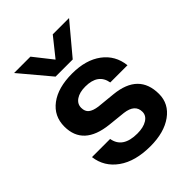

<svg xmlns="http://www.w3.org/2000/svg" viewBox="-209 -823 942 942"><g transform="rotate(-45 262.0 -352.0)"><path d="M308 -559.5H189L57.5 -716H171L248 -618.5L326 -716H439ZM300 -196.5 209 -206Q46 -223.5 46 -355.5Q46 -428 102.5 -470.5Q159 -513 257 -513Q352 -513 410.8 -469.2Q469.5 -425.5 478 -349.5H358.5Q346 -422 257.5 -422Q217.5 -422 193.5 -405.8Q169.5 -389.5 169.5 -362.5Q169.5 -337 185.2 -324.2Q201 -311.5 233.5 -307L329 -297.5Q488 -281.5 488 -140.5Q488 -72 430 -30.2Q372 11.5 277 11.5Q172 11.5 108.8 -33.5Q45.5 -78.5 36 -154H162Q175 -78 275.5 -78Q317.5 -78 343 -93.8Q368.5 -109.5 368.5 -136Q368.5 -188 300 -196.5Z"/></g></svg>

Font: Overused Grotesk SemiBold
Style: Regular
Weight: 610
Version: Version 0.004